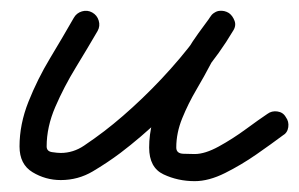

<svg xmlns="http://www.w3.org/2000/svg" viewBox="-20 -307 552 354"><path d="M150 -284Q159 -279 162 -269Q165 -259 160 -250Q142 -219 120 -183Q98 -147 82 -110Q66 -73 66 -37Q66 -28 76 -26.5Q86 -25 92 -25Q115 -25 135 -38.5Q155 -52 172 -65Q206 -91 242.5 -126Q279 -161 311.5 -199.5Q344 -238 367 -275Q373 -285 383 -286Q393 -287 401 -281Q409 -276 412 -266.5Q415 -257 408 -248Q398 -233 387.5 -219Q377 -205 369 -190Q369 -190 369 -190Q369 -190 369 -190Q357 -167 342 -141.5Q327 -116 316 -89Q305 -62 305 -35Q305 -24 318 -23.5Q331 -23 339 -23Q358 -23 383.5 -37Q409 -51 433.5 -69Q458 -87 473 -97Q473 -97 473 -97Q473 -97 473 -97Q481 -103 491.5 -101.5Q502 -100 507 -91Q513 -83 511.5 -72.5Q510 -62 501 -57Q481 -42 453 -22.5Q425 -3 395 12Q365 27 339 27Q308 27 281.5 14.5Q255 2 255 -35Q255 -82 279 -127.5Q303 -173 325 -214Q325 -214 325 -214Q325 -214 325 -214Q335 -231 346 -246Q357 -261 368 -276Q375 -286 384.5 -287Q394 -288 402 -283Q409 -278 412.5 -268.5Q416 -259 409 -249Q386 -210 351.5 -168.5Q317 -127 278 -90Q239 -53 202 -25Q178 -7 151 9Q124 25 92 25Q64 25 40 10.5Q16 -4 16 -37Q16 -78 32.5 -119.5Q49 -161 72.5 -200Q96 -239 116 -274Q121 -283 131 -286Q141 -289 150 -284Z"/></svg>

Font: FRB American Cursive Semibold
Style: Italic
Weight: 600
Italic angle: -25°
Version: Version 2.0;Modular Font Editor K font №1